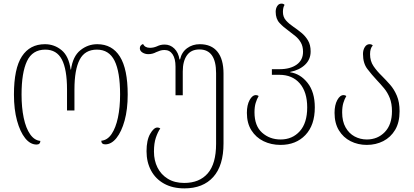

<svg xmlns="http://www.w3.org/2000/svg" viewBox="-20 -790 2283 1060"><path d="M182 8Q147 8 119 -27Q91 -62 74 -124Q57 -186 57 -268Q57 -412 101 -479Q145 -546 228 -546Q280 -546 320 -513Q360 -480 370 -406H372Q382 -479 423.5 -512.5Q465 -546 517 -546Q599 -546 642 -477.5Q685 -409 685 -268Q685 -186 668 -124.5Q651 -63 623 -28Q595 7 561 7Q540 7 539 -13Q573 -16 596 -50Q619 -84 631 -140.5Q643 -197 643 -268Q643 -393 612.5 -454.5Q582 -516 515 -516Q449 -516 420 -461Q391 -406 391 -296V-180H350V-296Q350 -407 321.5 -461.5Q293 -516 230 -516Q159 -516 129 -452.5Q99 -389 99 -268Q99 -196 111 -139Q123 -82 146.5 -48.5Q170 -15 203 -12Q202 8 182 8Z M998 250Q933 250 886 224Q839 198 814 151.5Q789 105 789 45Q789 -16 809 -51Q829 -86 849 -86Q857 -86 865 -81Q851 -61 840.5 -30Q830 1 830 47Q830 96 849.5 135Q869 174 906.5 197Q944 220 997 220Q1081 220 1127 167Q1173 114 1173 4V-386Q1173 -517 1081 -517Q1035 -517 1012 -484.5Q989 -452 989 -395V-264H949V-422Q949 -466 933 -490Q917 -514 888 -514Q875 -514 864 -510.5Q853 -507 842 -502Q833 -497 822 -494Q811 -491 799 -491Q781 -491 766.5 -500Q752 -509 752 -524Q752 -533 757.5 -539Q763 -545 770 -547Q780 -526 808 -526Q827 -526 846 -534Q854 -538 864.5 -541Q875 -544 889 -544Q920 -544 942.5 -522Q965 -500 971 -462H974Q983 -502 1013 -524Q1043 -546 1083 -546Q1147 -546 1180.5 -504.5Q1214 -463 1214 -384V2Q1214 124 1157.5 187Q1101 250 998 250Z M1529 10Q1477 10 1435 -10.5Q1393 -31 1368 -70.5Q1343 -110 1343 -167Q1343 -210 1358 -237.5Q1373 -265 1393 -265Q1401 -265 1408 -260Q1398 -243 1391.5 -221.5Q1385 -200 1385 -170Q1385 -95 1427 -57.5Q1469 -20 1529 -20Q1594 -20 1635 -65.5Q1676 -111 1676 -197Q1676 -282 1635 -329.5Q1594 -377 1522 -377H1481V-408H1523Q1582 -408 1617.5 -433Q1653 -458 1653 -504Q1653 -534 1641 -555Q1629 -576 1610.5 -591Q1592 -606 1572 -621Q1545 -640 1523.5 -663Q1502 -686 1502 -725Q1502 -743 1510.5 -756.5Q1519 -770 1534 -770Q1545 -770 1551 -763Q1542 -749 1542 -724Q1542 -696 1559 -677Q1576 -658 1600 -642Q1622 -627 1644 -609Q1666 -591 1680.5 -566.5Q1695 -542 1695 -506Q1695 -462 1664 -432.5Q1633 -403 1582 -393V-391Q1638 -383 1678 -332.5Q1718 -282 1718 -197Q1718 -99 1666 -44.5Q1614 10 1529 10Z M2005 10Q1956 10 1915.5 -10.5Q1875 -31 1851 -70.5Q1827 -110 1827 -167Q1827 -210 1842 -237.5Q1857 -265 1877 -265Q1885 -265 1892 -260Q1882 -243 1875.5 -221.5Q1869 -200 1869 -169Q1869 -120 1888 -86.5Q1907 -53 1938 -36.5Q1969 -20 2005 -20Q2065 -20 2104.5 -61Q2144 -102 2144 -176Q2144 -218 2132 -248.5Q2120 -279 2100.5 -302.5Q2081 -326 2060 -348Q2032 -378 2008 -409.5Q1984 -441 1984 -492Q1984 -514 1994 -530Q2004 -546 2020 -546Q2032 -546 2038 -539Q2023 -523 2023 -491Q2023 -453 2042 -425Q2061 -397 2089 -370Q2111 -348 2133.5 -322.5Q2156 -297 2171 -261.5Q2186 -226 2186 -176Q2186 -114 2161.5 -73Q2137 -32 2096 -11Q2055 10 2005 10Z"/></svg>

Font: Noto Serif Georgian SemiCondensed ExtraLight
Style: Regular
Weight: 200
Width: 4
Designer: Monotype Design Team, Akaki Razmadze
Foundry: Google LLC
Version: Version 2.003; ttfautohint (v1.8.4.7-5d5b)